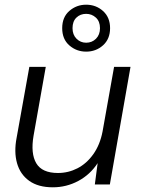

<svg xmlns="http://www.w3.org/2000/svg" viewBox="-20 -786 603 818"><path d="M205 12Q143 12 104.5 -15.5Q66 -43 52.5 -91Q39 -139 51 -200L105 -501H175L123 -208Q110 -132 134.5 -90.5Q159 -49 227 -49Q271 -49 310 -69Q349 -89 377.5 -129Q406 -169 417 -226L466 -501H536L448 0H384L396 -91Q364 -42 313.5 -15Q263 12 205 12ZM347 -566Q306 -566 275.5 -592.5Q245 -619 245 -666Q245 -713 275.5 -739.5Q306 -766 347 -766Q389 -766 419 -739Q449 -712 449 -666Q449 -620 419 -593Q389 -566 347 -566ZM347 -604Q372 -604 389 -621Q406 -638 406 -666Q406 -695 388.5 -711Q371 -727 347 -727Q322 -727 305.5 -711Q289 -695 289 -666Q289 -638 306 -621Q323 -604 347 -604Z"/></svg>

Font: DM Sans 17pt Light
Style: Italic
Weight: 300
Italic angle: -10°
Version: Version 4.004;gftools[0.9.30]